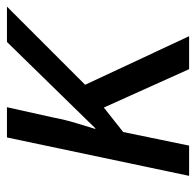

<svg xmlns="http://www.w3.org/2000/svg" viewBox="-26 -550 576 565"><g transform="rotate(-90 262.5 -268.0)"><path d="M27 0 140 -536H229L199 -401Q192 -364 181.5 -330Q171 -296 165 -276H167L421 -536H525L295 -306L438 0H341L228 -251L156 -194L116 0Z"/></g></svg>

Font: BC Sans
Style: Italic
Weight: 400
Italic angle: -12°
Designer: Monotype Design Team
Designer: Province of B.C.
Foundry: Monotype Imaging Inc.
Version: Version 2.000;GOOG;noto-source:20170915:90ef993387c0